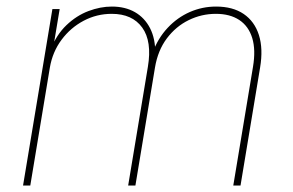

<svg xmlns="http://www.w3.org/2000/svg" viewBox="-20 -574 906 594"><path d="M51.3 0 142.1 -545.9H164.6L143.1 -417L135.3 -418Q154.3 -466.3 185.5 -496.1Q216.8 -525.9 253.7 -539.8Q290.5 -553.7 326.2 -553.7Q367.2 -553.7 397.5 -536.4Q427.7 -519 444.3 -486.6Q460.9 -454.1 460.4 -408.2L451.7 -410.2Q468.8 -456.1 498.8 -488Q528.8 -520 567.4 -536.9Q606 -553.7 648.4 -553.7Q700.2 -553.7 733.9 -530.8Q767.6 -507.8 781 -465.6Q794.4 -423.3 784.7 -365.2L724.1 0H701.7L762.7 -367.2Q771.5 -419.9 760.3 -456.5Q749 -493.2 720.2 -512.2Q691.4 -531.2 647.9 -531.2Q603.5 -531.2 563.7 -511.7Q523.9 -492.2 496.1 -455.1Q468.3 -418 459.5 -365.2L398.9 0H376.5L437.5 -367.2Q450.7 -446.3 419.9 -488.8Q389.2 -531.2 325.7 -531.2Q279.3 -531.2 238.8 -509.8Q198.2 -488.3 170.4 -450.9Q142.6 -413.6 134.3 -365.2L73.7 0Z"/></svg>

Font: Inter Thin
Style: Italic
Weight: 250
Italic angle: -9.3988°
Designer: Rasmus Andersson
Foundry: rsms
Version: Version 4.001;git-66647c0bb